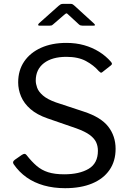

<svg xmlns="http://www.w3.org/2000/svg" viewBox="-20 -977 681 1007"><path d="M498.3 -603.9Q471.7 -634.8 430.9 -656.8Q390.1 -678.9 328.2 -678.9Q253.4 -678.9 210.4 -645.9Q167.5 -612.8 167.5 -554Q167.5 -537.7 174.8 -517Q182.1 -496.3 205.2 -476.2Q228.2 -456.1 273.5 -439.9L419.2 -391.8Q509.6 -362.3 547.9 -312.7Q586.3 -263.2 586.3 -196.3Q586.3 -131.7 554.2 -85.4Q522.1 -39.1 462.9 -14.6Q403.7 10 321.4 10Q261.4 10 210.4 -4.3Q159.4 -18.7 119.8 -46.5Q80.3 -74.3 51.9 -115.5Q47.4 -122.1 48.7 -127.7Q50.1 -133.2 57.9 -139.1L94.2 -164.4Q103.9 -170.5 109.3 -170.1Q114.6 -169.7 119.2 -163.8Q145.5 -130 171.9 -107.3Q198.2 -84.6 232.5 -73.7Q266.8 -62.8 316.7 -62.8Q396.3 -62.8 444.9 -91.6Q493.5 -120.4 493.5 -186.1Q493.5 -211.1 484 -231.4Q474.4 -251.7 450.4 -269.5Q426.4 -287.2 380.5 -303.8L229.2 -356.1Q173.6 -375.4 139.7 -405Q105.9 -434.6 90.6 -470.9Q75.3 -507.2 75.3 -544.7Q75.3 -608.3 107 -654.7Q138.7 -701 195.5 -726.5Q252.3 -752 328.2 -752Q378.8 -752 421.3 -739.9Q463.8 -727.9 499.6 -705.7Q535.3 -683.5 562 -652.7Q565.5 -648.6 566.9 -644Q568.3 -639.4 562 -634.3L516 -598.1Q511.2 -594.5 508.1 -596Q505 -597.5 498.3 -603.9ZM393.6 -849.3 339.6 -899Q331.7 -907.2 328.8 -907.2Q325.8 -907.2 316.4 -899L258.8 -849.3Q253.3 -844.5 250.2 -843.5Q247.2 -842.5 240.8 -842.5H186.7Q180.6 -842.5 180.1 -846.1Q179.6 -849.6 184.5 -854.7L287 -946.1Q292.6 -951.2 297.7 -954Q302.8 -956.8 311.7 -956.8H350.9Q358.3 -956.8 362.5 -953.5Q366.7 -950.2 370.2 -947.4L471.8 -854.7Q485.2 -842.5 470.5 -842.5H411.9Q406.5 -842.5 402.2 -843.9Q397.9 -845.2 393.6 -849.3Z"/></svg>

Font: Libre Franklin Thin
Style: Regular
Weight: 100
Designer: Pablo Impallari, Rodrigo Fuenzalida, Nhung Nguyen
Foundry: Impallari Type
Version: Version 3.000